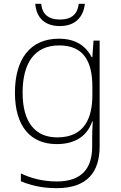

<svg xmlns="http://www.w3.org/2000/svg" viewBox="-20 -742 630 1002"><path d="M423 -722H391C385 -670 355 -640 293 -640C232 -640 200 -669 195 -722H164C170 -648 215 -606 292 -606C369 -606 414 -648 423 -722ZM287 -540C136 -540 58 -432 58 -258C58 -83 139 10 276 10C370 10 434 -30 461 -108H464C462 -74 461 -49 461 -15V23C461 134 409 205 277 205C202 205 138 187 89 163V204C138 224 196 240 276 240C437 240 500 154 500 22V-530H468L462 -443H459C429 -500 378 -540 287 -540ZM289 -505C419 -505 462 -418 462 -289V-246C462 -132 425 -25 279 -25C162 -25 98 -106 98 -258C98 -413 160 -505 289 -505Z"/></svg>

Font: Noto Sans Myanmar UI ExtraLight
Style: Regular
Weight: 200
Designer: Monotype Design Team
Foundry: Monotype Imaging Inc.
Version: Version 2.103